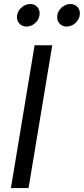

<svg xmlns="http://www.w3.org/2000/svg" viewBox="-20 -958 427 978"><path d="M246.1 -727.5 125.5 0H35.6L156.2 -727.5ZM319.3 -822.8Q295.9 -822.8 282 -839.6Q268.1 -856.4 272 -880.4Q275.4 -903.8 295.2 -920.7Q314.9 -937.5 338.4 -937.5Q362.3 -937.5 376.2 -920.7Q390.1 -903.8 386.2 -880.4Q382.3 -856.4 362.8 -839.6Q343.3 -822.8 319.3 -822.8ZM114.7 -822.8Q91.3 -822.8 77.4 -839.6Q63.5 -856.4 66.9 -880.4Q70.8 -903.8 90.6 -920.7Q110.4 -937.5 133.8 -937.5Q157.7 -937.5 171.4 -920.7Q185.1 -903.8 181.2 -880.4Q177.7 -856.4 158.2 -839.6Q138.7 -822.8 114.7 -822.8Z"/></svg>

Font: Inter 24pt
Style: Italic
Weight: 400
Italic angle: -9.3988°
Designer: Rasmus Andersson
Foundry: rsms
Version: Version 4.001;git-66647c0bb